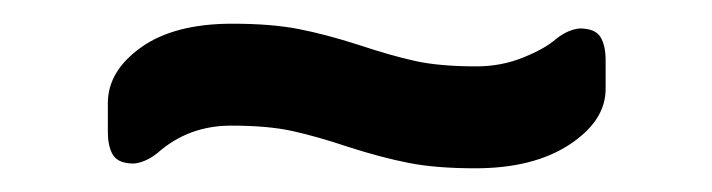

<svg xmlns="http://www.w3.org/2000/svg" viewBox="-20 -381 601 162"><path d="M449 -348Q459 -356 469 -357Q482 -357 486.5 -350Q491 -343 491 -330V-306Q491 -279 460.5 -259Q430 -239 381 -239Q348 -239 325 -243.5Q302 -248 274 -257Q247 -266 226.5 -270.5Q206 -275 175 -275Q139 -275 113 -252Q103 -244 93 -243Q80 -243 75.5 -250Q71 -257 71 -270V-294Q71 -321 99 -341Q127 -361 176 -361Q209 -361 232 -356.5Q255 -352 283 -343Q310 -334 330.5 -329.5Q351 -325 382 -325Q403 -325 421.5 -332.5Q440 -340 449 -348Z"/></svg>

Font: Hezaedrus
Style: Regular
Weight: 400
Designer: Hubert & Fischer
Foundry: Hubert & Fischer
Version: Version 1.10;September 3, 2019;FontCreator 11.5.0.2425 64-bi